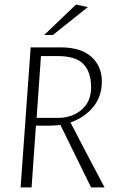

<svg xmlns="http://www.w3.org/2000/svg" viewBox="-20 -819 528 839"><path d="M70 0 114 -612H245Q333 -612 379 -571Q425 -530 425 -463Q425 -396 386 -350Q347 -304 288 -284Q297 -267 314.5 -233Q332 -199 353 -159Q374 -119 393 -83Q412 -47 424.5 -23.5Q437 0 437 0H378L244 -273Q234 -272 222.5 -271Q211 -270 200 -270H137L118 0ZM140 -304H239Q271 -304 303 -318Q335 -332 356.5 -361.5Q378 -391 378 -439Q378 -504 344.5 -539Q311 -574 232 -574H159ZM173 -666 312 -799 364 -788 211 -666Z"/></svg>

Font: Ancizar Sans Thin
Style: Italic
Weight: 100
Italic angle: -4°
Designer: Cesar Puertas, Viviana Monsalve, Julian Moncada, Julian Prieto, Jose Castro, Mariel Hernandez, Felipe Aragon, Sara Alarc
Version: Version 8.100